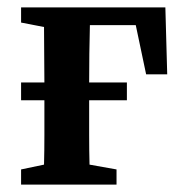

<svg xmlns="http://www.w3.org/2000/svg" viewBox="-20 -499 499 519"><path d="M37 -438V-479H427L432 -298H375L347 -431H223Q222 -396 221.5 -353.5Q221 -311 221 -276H323V-228H221V-210Q221 -177 221 -134.5Q221 -92 222 -54L295 -41V0H37V-41L99 -54Q100 -91 100 -134Q100 -177 100 -210V-228H37V-276H100Q100 -309 99.5 -350Q99 -391 99 -426Z"/></svg>

Font: Source Serif Pro SemiBold
Style: Regular
Weight: 600
Designer: Frank Grießhammer
Foundry: Adobe Systems Incorporated
Version: Version 3.001;hotconv 1.0.111;makeotfexe 2.5.65597